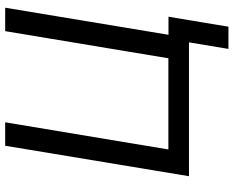

<svg xmlns="http://www.w3.org/2000/svg" viewBox="-102 -666 924 760"><g transform="rotate(-90 360.0 -286.0)"><path d="M588.9 0H42.5L163.1 -727.5H255.9L148.4 -81.5H509.3L616.7 -727.5H709.5ZM546.4 156.2 572.3 0H535.6L548.8 -81.1H673.8L634.3 156.2Z"/></g></svg>

Font: Adwaita Sans
Style: Italic
Weight: 400
Italic angle: -9.39999°
Designer: Rasmus Andersson
Foundry: rsms
Version: Version 4.001;git-9221beed3